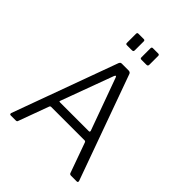

<svg xmlns="http://www.w3.org/2000/svg" viewBox="-261 -1096 1237 1237"><g transform="rotate(45 358.0 -477.0)"><path d="M49 -14 310 -729Q313 -736 317 -739Q321 -742 328 -742H388Q405 -742 409 -729L667 -14Q668 -12 668 -9Q668 0 659 0H607Q595 0 592 -9L518 -215Q515 -223 507 -223H203Q195 -223 192 -215L116 -8Q114 0 103 0H57Q52 0 49.5 -3.5Q47 -7 49 -14ZM485 -284Q495 -284 492 -295L363 -650Q360 -659 356 -659Q352 -659 348 -649L217 -294Q215 -290 215 -288Q215 -284 223 -284ZM326 -863Q326 -855 323 -852Q320 -849 311 -849H269Q261 -849 258.5 -851.5Q256 -854 256 -861V-942Q256 -954 266 -954H316Q326 -954 326 -943ZM458 -863Q458 -855 454.5 -852Q451 -849 443 -849H401Q393 -849 390.5 -851.5Q388 -854 388 -861V-942Q388 -954 398 -954H447Q458 -954 458 -943Z"/></g></svg>

Font: Libre Franklin Light
Style: Regular
Weight: 300
Designer: Pablo Impallari, Rodrigo Fuenzalida
Foundry: Impallari Type
Version: Version 1.002; ttfautohint (v1.5)